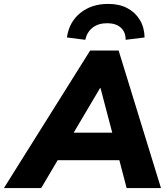

<svg xmlns="http://www.w3.org/2000/svg" viewBox="-80 -964 863 984"><path d="M-60 0 382 -705H528L745 0H569L522 -180L573 -143H173L235 -176L131 0ZM433 -513 278 -251 256 -284H536L505 -247L435 -513ZM357 -760 263 -772Q274 -851 331.5 -897.5Q389 -944 475 -944Q532 -944 573 -922Q614 -900 637 -861.5Q660 -823 661 -772L564 -760Q564 -800 539 -822.5Q514 -845 469 -845Q424 -845 395 -822.5Q366 -800 357 -760Z"/></svg>

Font: Nunito Sans 12pt Black
Style: Italic
Weight: 900
Italic angle: -9°
Designer: Vernon Adams
Foundry: Vernon Adams
Version: Version 3.101;gftools[0.9.27]